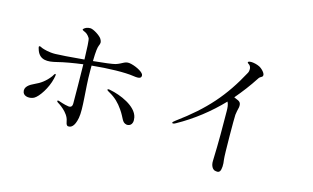

<svg xmlns="http://www.w3.org/2000/svg" viewBox="-94 -1045 2188 1341"><g transform="rotate(15 1000.0 -374.0)"><path d="M517 -658C506 -678 453 -712 431 -712C410 -712 395 -706 383 -694C376 -687 387 -683 398 -678C410 -673 423 -664 436 -643C442 -634 445 -569 447 -490C353 -481 260 -475 240 -475C195 -474 155 -486 142 -491C132 -495 123 -502 118 -498C113 -494 118 -482 123 -467C147 -406 200 -407 264 -423C315 -436 380 -447 448 -456C450 -353 451 -238 451 -187C451 -172 455 -142 424 -145C392 -149 353 -164 349 -165C336 -168 336 -158 344 -153C352 -148 428 -103 438 -43C443 -13 452 -8 464 -10C476 -11 502 -18 515 -86C528 -154 506 -291 506 -421V-462C625 -474 744 -477 808 -467C853 -460 865 -468 864 -487C864 -506 816 -534 770 -545C725 -556 716 -532 666 -516C646 -510 581 -502 507 -495C508 -568 513 -596 519 -610C527 -628 529 -638 517 -658ZM177 -142C210 -160 260 -236 276 -306C279 -320 284 -337 278 -340C272 -342 267 -329 260 -319C228 -276 192 -252 156 -236C121 -220 84 -197 96 -159C106 -129 151 -128 177 -142ZM677 -331C666 -334 659 -333 657 -330C656 -327 654 -325 674 -314C721 -288 750 -258 777 -219C816 -164 813 -134 848 -127C859 -125 900 -128 888 -190C872 -268 751 -317 677 -331Z M1180 -226C1295 -290 1398 -371 1488 -465C1498 -448 1500 -422 1500 -398C1501 -299 1502 -172 1497 -40C1495 0 1514 19 1524 23C1535 26 1554 32 1564 17C1573 2 1575 -32 1569 -67C1564 -102 1563 -372 1565 -390C1571 -435 1577 -441 1577 -457C1577 -474 1573 -482 1563 -489C1559 -492 1554 -494 1549 -496C1541 -500 1534 -503 1526 -506C1571 -559 1614 -615 1652 -674C1664 -694 1676 -690 1681 -701C1690 -718 1658 -750 1638 -760C1620 -769 1597 -774 1581 -775C1566 -775 1556 -774 1554 -767C1553 -762 1560 -760 1569 -752C1583 -738 1583 -713 1574 -696C1473 -508 1363 -382 1173 -243C1160 -233 1151 -226 1154 -221C1156 -217 1165 -217 1180 -226Z"/></g></svg>

Font: Shippori Mincho
Style: Regular
Weight: 400
Designer: Bonji Tadano  Ryoko NISHIZUKA  (kana & ideographs); Frank Grießhammer (Latin, Greek & Cyrillic); Wenlong ZHANG  (bopomof
Foundry: Adobe Systems Incorporated
Version: Version 1.003;PS 1.001;hotconv 16.6.54;makeotf.lib2.5.65590